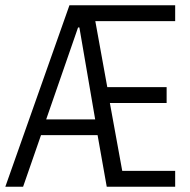

<svg xmlns="http://www.w3.org/2000/svg" viewBox="-24 -708 722 728"><path d="M-3.8 0 239.3 -688H640.2V-627.9H337.4L382.8 -377.5H607.8V-317.4H392.6L439.5 -60.1H640.2V0H380.7L346 -195.6H131.5L63.6 0ZM151.1 -255.2H336.9L277 -603.9H272Z"/></svg>

Font: Saira Thin Condensed
Style: Regular
Weight: 100
Width: 3
Version: Version 1.101